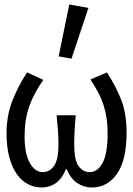

<svg xmlns="http://www.w3.org/2000/svg" viewBox="-20 -819 590 851"><path d="M276 -69Q293 -27 322.5 -7.5Q352 12 387 12Q456 12 498.5 -48.5Q541 -109 541 -232Q541 -317 516.5 -378.5Q492 -440 454 -498L381 -467Q401 -436 415.5 -408.5Q430 -381 439 -353Q448 -325 452.5 -294.5Q457 -264 457 -227Q457 -139 435 -97.5Q413 -56 377 -56Q349 -56 329 -82Q309 -108 309 -178Q309 -208 310.5 -238.5Q312 -269 316 -308H231Q235 -269 237 -238.5Q239 -208 239 -178Q239 -110 219 -83Q199 -56 170 -56Q135 -56 112 -97Q89 -138 89 -214Q89 -252 94 -284.5Q99 -317 109.5 -347Q120 -377 135.5 -406Q151 -435 172 -465L100 -498Q62 -441 35.5 -374Q9 -307 9 -229Q9 -169 21 -123.5Q33 -78 54 -48Q75 -18 103.5 -3Q132 12 165 12Q200 12 227.5 -7.5Q255 -27 272 -69ZM240 -569 297 -559 372 -784 287 -799Z"/></svg>

Font: Codetta
Style: Regular
Weight: 400
Italic angle: -11°
Designer: Ulrich Proeller
Foundry: PROSA GmbH
Version: Version 2.00;September 29, 2018;FontCreator 11.5.0.2427 64-b